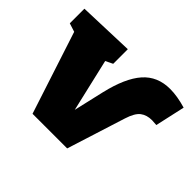

<svg xmlns="http://www.w3.org/2000/svg" viewBox="-130 -741 929 929"><g transform="rotate(45 335.0 -276.0)"><path d="M674 -536 640 -383Q618 -385 609 -385Q573 -385 549.5 -367Q526 -349 510 -298L415 2H178L40 -421L-4 -435V-535L283 -545V-445L246 -427L309 -156L345 -312Q374 -436 426 -495Q478 -554 564 -554Q613 -554 674 -536Z"/></g></svg>

Font: Bitter Pro Black
Style: Regular
Weight: 900
Designer: Sol Matas, and Bitter project Authors
Foundry: Sol Matas
Version: Version 1.010